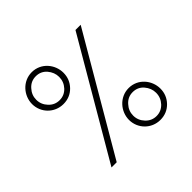

<svg xmlns="http://www.w3.org/2000/svg" viewBox="-161 -845 1030 1030"><g transform="rotate(-45 354.0 -329.5)"><path d="M142.1 0H181.6L566.4 -658.2H526.9ZM627 -113.8C627 -176.8 578.6 -236.3 508.3 -236.3C439 -236.3 388.7 -176.8 388.7 -113.8C388.7 -48.3 440.9 5.4 508.3 5.4C542 5.4 570.3 -6.3 593.3 -29.8C615.7 -53.2 627 -81.1 627 -113.8ZM594.7 -114.3C594.7 -89.8 586.4 -68.8 569.8 -50.8C552.7 -32.7 532.2 -23.9 508.3 -23.9C484.4 -23.9 463.9 -32.7 446.8 -50.8C429.7 -68.8 420.9 -89.8 420.9 -114.3C420.9 -138.2 429.2 -159.2 446.3 -177.7C462.9 -196.3 483.4 -205.6 508.3 -205.6C533.2 -205.6 554.2 -196.3 570.3 -177.7C586.4 -158.7 594.7 -137.7 594.7 -114.3ZM319.3 -541.5C319.3 -604.5 271 -664.1 200.7 -664.1C131.3 -664.1 81.1 -604.5 81.1 -541.5C81.1 -476.1 133.3 -422.4 200.7 -422.4C234.4 -422.4 262.7 -434.1 285.6 -457.5C308.1 -481 319.3 -508.8 319.3 -541.5ZM287.1 -542C287.1 -517.6 278.8 -496.6 262.2 -478.5C245.1 -460.4 224.6 -451.7 200.7 -451.7C176.8 -451.7 156.2 -460.4 139.2 -478.5C122.1 -496.6 113.3 -517.6 113.3 -542C113.3 -565.9 121.6 -586.9 138.7 -605.5C155.3 -624 175.8 -633.3 200.7 -633.3C225.6 -633.3 246.6 -624 262.7 -605.5C278.8 -586.4 287.1 -565.4 287.1 -542Z"/></g></svg>

Font: Estedad ExtraLight
Style: Regular
Weight: 200
Designer: Amin Abedi
Version: Version 7.3